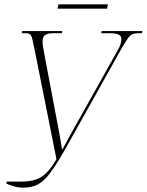

<svg xmlns="http://www.w3.org/2000/svg" viewBox="-20 -857 676 884"><path d="M9 -12 11 -21H78Q118 -21 145.5 -30.5Q173 -40 195 -62.5Q217 -85 240 -124L141 -620Q133 -658 129 -676Q125 -694 118.5 -699Q112 -704 98 -704H80L82 -714H267L265 -704H223Q199 -704 187.5 -695.5Q176 -687 176 -667Q176 -646 183 -614L255 -233Q257 -221 260 -204Q263 -187 266 -167Q277 -186 284 -199Q291 -212 301 -231L520 -622Q529 -637 534 -651Q539 -665 539 -678Q539 -704 489 -704H446L448 -714H636L633 -704H619Q601 -704 590 -699.5Q579 -695 568 -679.5Q557 -664 537 -629L279 -168Q240 -100 212 -62Q184 -24 155.5 -8.5Q127 7 88 7Q63 7 42 0.5Q21 -6 9 -12ZM245 -817 249 -837H477L473 -817Z"/></svg>

Font: Noto Serif Display Condensed ExtraLight
Style: Italic
Weight: 200
Width: 3
Italic angle: -12°
Designer: Monotype Design Team
Foundry: Monotype Imaging Inc.
Version: Version 2.009